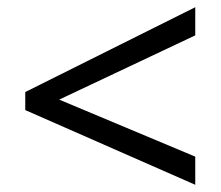

<svg xmlns="http://www.w3.org/2000/svg" viewBox="-20 -628 612 532"><path d="M521 -116 50 -323V-373L521 -608V-530L144 -352L521 -194Z"/></svg>

Font: Noto Sans Kawi
Style: Regular
Weight: 400
Designer: Fadhl Haqq
Version: Version 1.000